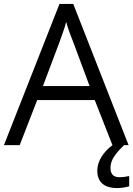

<svg xmlns="http://www.w3.org/2000/svg" viewBox="-20 -737 676 975"><path d="M575 218C595 218 615 215 636 209V157C618 161 601 163 587 163C556 163 541 147 541 116C541 75 566 43 610 0H633L352 -717H282L0 0H80L169 -229H461L551 0C505 35 474 81 474 129C474 187 508 218 575 218ZM435 -300H198L282 -523C295 -561 309 -595 316 -626C327 -585 341 -551 352 -523Z"/></svg>

Font: Frost Regular
Style: Regular
Weight: 400
Designer: Lee Frost
Foundry: Lee Frost for Ice Communication Norge AS
Version: Version 2.011;hotconv 1.0.107;makeotfexe 2.5.65593